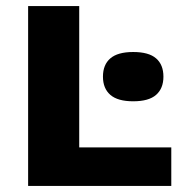

<svg xmlns="http://www.w3.org/2000/svg" viewBox="-20 -615 594 635"><path d="M73 0V-595H242V-127.5H546.5V0ZM420.5 -280Q369.5 -280 345 -301.2Q320.5 -322.5 320.5 -361.5Q320.5 -401 345 -422Q369.5 -443 420.5 -443Q472 -443 496.2 -422Q520.5 -401 520.5 -361.5Q520.5 -322.5 496.2 -301.2Q472 -280 420.5 -280Z"/></svg>

Font: Encode Sans SC SemiExpanded
Style: Bold
Weight: 700
Width: 6
Designer: Multiple Designers
Foundry: Impallari Type
Version: Version 3.002